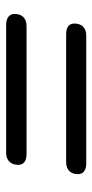

<svg xmlns="http://www.w3.org/2000/svg" viewBox="146 -608 307 640"><g transform="rotate(-90 300.0 -287.5)"><path d="M108 -353Q90 -353 80.5 -360Q71 -367 71 -381Q71 -399 81.5 -410Q92 -421 111 -421H537Q555 -421 564.5 -413.5Q574 -406 574 -393Q574 -374 563.5 -363.5Q553 -353 533 -353ZM76 -154Q59 -154 49.5 -161Q40 -168 40 -182Q40 -200 50.5 -210.5Q61 -221 80 -221H506Q524 -221 533 -214Q542 -207 542 -193Q542 -175 531.5 -164.5Q521 -154 502 -154Z"/></g></svg>

Font: Nunito Medium
Style: Italic
Weight: 500
Designer: Vernon Adams
Foundry: Vernon Adams
Version: Version 3.601